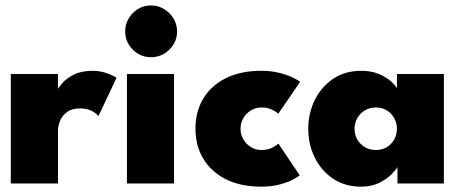

<svg xmlns="http://www.w3.org/2000/svg" viewBox="-20 -688 1736 720"><path d="M197.5 0H20.5V-410.5H197.5V-350H195Q200 -361 215.2 -378Q230.5 -395 258.2 -408.8Q286 -422.5 327.5 -422.5Q355.5 -422.5 380.5 -413.5Q405.5 -404.5 417 -396L349 -252.5Q342.5 -262 324.5 -271.8Q306.5 -281.5 280 -281.5Q250 -281.5 231.8 -268.2Q213.5 -255 205.5 -235.5Q197.5 -216 197.5 -198Z M456 0V-410.5H632.5V0ZM546.5 -473.5Q506 -473.5 477.8 -502Q449.5 -530.5 449.5 -570Q449.5 -609.5 477.8 -638.5Q506 -667.5 546.5 -667.5Q573 -667.5 595 -654.2Q617 -641 630.5 -619Q644 -597 644 -570Q644 -530.5 615.2 -502Q586.5 -473.5 546.5 -473.5Z M960.5 -125.5Q984.5 -125.5 1001 -134.2Q1017.5 -143 1024 -149.5L1104 -30.5Q1095 -23 1075.2 -13Q1055.5 -3 1026.2 4.5Q997 12 959.5 12Q883 12 827.8 -15.5Q772.5 -43 742.8 -92Q713 -141 713 -205.5Q713 -270.5 742.8 -319.2Q772.5 -368 827.8 -395.2Q883 -422.5 959.5 -422.5Q996 -422.5 1025.5 -415.2Q1055 -408 1075.8 -398.2Q1096.5 -388.5 1105.5 -381L1023.5 -261.5Q1020.5 -264.5 1012 -270.2Q1003.5 -276 990.8 -280.5Q978 -285 960.5 -285Q938.5 -285 920.8 -274Q903 -263 892.5 -245.2Q882 -227.5 882 -205.5Q882 -183.5 892.5 -165.5Q903 -147.5 920.8 -136.5Q938.5 -125.5 960.5 -125.5Z M1470.5 0V-61.5Q1465.5 -52 1448 -34.2Q1430.5 -16.5 1401.8 -2.2Q1373 12 1334.5 12Q1273.5 12 1229 -18Q1184.5 -48 1160.2 -97.5Q1136 -147 1136 -205Q1136 -263 1160.2 -312.5Q1184.5 -362 1229 -392.2Q1273.5 -422.5 1334.5 -422.5Q1371 -422.5 1398.2 -411.5Q1425.5 -400.5 1443.2 -385.5Q1461 -370.5 1468.5 -357V-410.5H1644.5V0ZM1309.5 -205Q1309.5 -183 1320 -164.8Q1330.5 -146.5 1348.5 -136Q1366.5 -125.5 1389.5 -125.5Q1412.5 -125.5 1430.2 -136Q1448 -146.5 1458.2 -164.8Q1468.5 -183 1468.5 -205Q1468.5 -227 1458.2 -245.2Q1448 -263.5 1430.2 -274.2Q1412.5 -285 1389.5 -285Q1366.5 -285 1348.5 -274.2Q1330.5 -263.5 1320 -245.2Q1309.5 -227 1309.5 -205Z"/></svg>

Font: League Spartan Thin ExtraBold
Style: Regular
Weight: 800
Version: Version 2.002